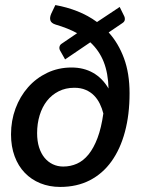

<svg xmlns="http://www.w3.org/2000/svg" viewBox="-20 -731 570 758"><path d="M217.5 -531Q213 -539 215 -546.8Q217 -554.5 223.5 -558.5L284.5 -600Q266 -610 244.8 -618.5Q223.5 -627 199.5 -634Q182 -639.5 178.8 -650.8Q175.5 -662 182.5 -677.5L198.5 -711Q244 -703 285.8 -686.5Q327.5 -670 363 -644L452.5 -703.5L469.5 -669Q473.5 -662 472.8 -653.5Q472 -645 462 -639L409 -603Q447.5 -560.5 469.5 -501Q491.5 -441.5 491.5 -362.5Q491.5 -278.5 473.2 -210.5Q455 -142.5 420.2 -94Q385.5 -45.5 334.5 -19.2Q283.5 7 217.5 7Q175 7 139.2 -7.5Q103.5 -22 77.8 -48.8Q52 -75.5 37.8 -114Q23.5 -152.5 23.5 -200.5Q23.5 -254.5 41.2 -302.5Q59 -350.5 90.8 -386.5Q122.5 -422.5 166.5 -443.5Q210.5 -464.5 262.5 -464.5Q310.5 -464.5 347.5 -443.5Q384.5 -422.5 408.5 -381.5Q407 -442 389.5 -486.5Q372 -531 336.5 -564L237 -496.5ZM229.5 -73.5Q258.5 -73.5 283.8 -84.8Q309 -96 329.5 -121.2Q350 -146.5 365 -186.2Q380 -226 388 -283Q383 -303 374 -321.5Q365 -340 351.2 -354Q337.5 -368 318.2 -376.2Q299 -384.5 273.5 -384.5Q239 -384.5 211.5 -370.5Q184 -356.5 165.2 -332.5Q146.5 -308.5 136.5 -275.8Q126.5 -243 126.5 -205.5Q126.5 -174 134.2 -149.5Q142 -125 155.8 -108.2Q169.5 -91.5 188.5 -82.5Q207.5 -73.5 229.5 -73.5Z"/></svg>

Font: Lato Semibold
Style: Italic
Weight: 600
Italic angle: -7°
Designer: Lukasz Dziedzic
Foundry: tyPoland Lukasz Dziedzic
Version: Version 2.006; 2014-01-15